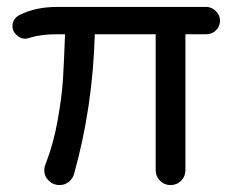

<svg xmlns="http://www.w3.org/2000/svg" viewBox="-20 -530 674 555"><path d="M576 -510Q592 -510 604 -498Q616 -486 616 -470Q616 -454 604.5 -442.5Q593 -431 576 -431H516V-38Q516 -20 503.5 -7.5Q491 5 473 5Q455 5 442.5 -7.5Q430 -20 430 -38V-431H254Q248 -219 194 -27Q190 -13 178.5 -4Q167 5 152 5Q134 5 121 -7.5Q108 -20 108 -38Q108 -47 113 -59Q135 -116 147 -184Q159 -252 162 -300.5Q165 -349 168 -431H146Q100 -431 70 -422Q58 -418 53 -418Q39 -418 27.5 -429Q16 -440 16 -454Q16 -476 37 -487Q83 -510 146 -510Z"/></svg>

Font: Varela Round
Style: Regular
Weight: 400
Designer: Joe Prince
Foundry: Joe Prince
Version: Version 1.000